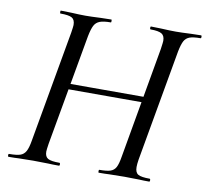

<svg xmlns="http://www.w3.org/2000/svg" viewBox="-72 -704 847 784"><g transform="rotate(10 351.5 -312.5)"><path d="M12 -12Q43 -12 58 -17Q73 -22 81 -36.5Q89 -51 94 -81L176 -544Q180 -570 180 -576Q180 -598 167 -605.5Q154 -613 119 -613Q117 -613 117 -619Q117 -625 119 -625L162 -624Q198 -622 221 -622Q244 -622 284 -624L328 -625Q330 -625 330 -619Q330 -613 328 -613Q298 -613 282.5 -607Q267 -601 259.5 -586.5Q252 -572 246 -542L164 -81Q160 -55 160 -48Q160 -27 173 -19.5Q186 -12 221 -12Q224 -12 224 -6Q224 0 221 0Q193 0 177 -1L114 -2L54 -1Q39 0 12 0Q9 0 9 -6Q9 -12 12 -12ZM166 -337H548L546 -314H162ZM386 -12Q417 -12 432 -17Q447 -22 454.5 -36Q462 -50 467 -81L548 -542Q552 -570 552 -576Q552 -597 539 -605Q526 -613 493 -613Q490 -613 490 -619Q490 -625 493 -625L534 -624Q572 -622 596 -622Q618 -622 658 -624L700 -625Q703 -625 703 -619Q703 -613 700 -613Q670 -613 655 -607.5Q640 -602 632.5 -588Q625 -574 619 -544L537 -81Q534 -62 534 -50Q534 -27 547 -19.5Q560 -12 595 -12Q598 -12 598 -6Q598 0 595 0Q569 0 554 -1L492 -2L430 -1Q414 0 386 0Q384 0 384 -6Q384 -12 386 -12Z"/></g></svg>

Font: Cormorant Infant Medium
Style: Italic
Weight: 500
Italic angle: -10°
Designer: Christian Thalmann (Catharsis Fonts)
Foundry: Catharsis Fonts
Version: Version 4.000